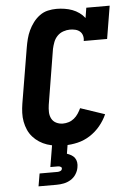

<svg xmlns="http://www.w3.org/2000/svg" viewBox="-62 -789 725 1055"><g transform="rotate(-5 300.0 -261.5)"><path d="M271 8Q246 8 221 5Q196 2 173.5 -5.5Q151 -13 131 -26Q111 -39 95.5 -56.5Q80 -74 70.5 -95.5Q61 -117 56.5 -141Q52 -165 53 -190Q54 -215 58 -240L109 -545Q113 -569 119 -592.5Q125 -616 135.5 -638.5Q146 -661 161.5 -681.5Q177 -702 197.5 -717Q218 -732 242 -737.5Q266 -743 290 -743Q312 -743 334.5 -739.5Q357 -736 377 -728.5Q397 -721 414.5 -708.5Q432 -696 445 -679L454 -735H583L553 -554H424Q427 -569 423 -583.5Q419 -598 408.5 -607Q398 -616 383.5 -619.5Q369 -623 354 -623Q336 -623 317 -616.5Q298 -610 284 -595.5Q270 -581 263 -562.5Q256 -544 252 -526L202 -221Q199 -201 199.5 -181.5Q200 -162 208.5 -145.5Q217 -129 234 -120.5Q251 -112 271 -112Q287 -112 303 -117Q319 -122 332.5 -133Q346 -144 355.5 -158.5Q365 -173 372 -188L506 -143Q491 -109 466.5 -79.5Q442 -50 410 -29.5Q378 -9 342 -0.5Q306 8 271 8ZM107 220 119 150H219Q226 150 234 146.5Q242 143 243 135Q245 128 238 124Q231 120 224 120H181L201 0H287L278 55Q290 59 301.5 65.5Q313 72 320.5 82.5Q328 93 330 107Q332 121 329 135Q326 154 314.5 172Q303 190 285 201Q267 212 247 216Q227 220 207 220Z"/></g></svg>

Font: Iosevka Curly Slab HvEx
Style: Italic
Weight: 900
Width: 7
Italic angle: -9°
Monospace: yes
Designer: Belleve Invis
Foundry: Belleve Invis
Version: Version 11.1.0; ttfautohint (v1.8.3)